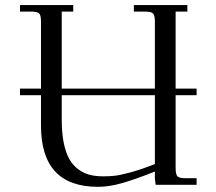

<svg xmlns="http://www.w3.org/2000/svg" viewBox="-20 -722 843 750"><path d="M58.1 -350.1V-376H140.1V-637.2Q140.1 -662.1 133.1 -669.4Q126 -676.8 101.1 -676.8H58.1V-702.1H266.1V-676.8H221.2V-376H585V-637.2Q585 -662.1 577.9 -669.4Q570.8 -676.8 545.9 -676.8H502.9V-702.1H711.9V-676.8H666V-376H748V-350.1H666V-65.9Q666 -41 673.1 -33.4Q680.2 -25.9 705.1 -25.9H748V0H587.9L585 -25.9V-51.8Q504.4 -20 454.8 -6.1Q405.3 7.8 362.8 7.8Q140.1 7.8 140.1 -231V-350.1ZM221.2 -252.9Q221.2 -201.7 229.2 -162.8Q237.3 -124 251.5 -99.6Q265.6 -75.2 286.6 -60.1Q307.6 -44.9 330.6 -39.1Q353.5 -33.2 382.8 -33.2Q407.7 -33.2 428.2 -35.4Q448.7 -37.6 490.2 -48.8Q531.7 -60.1 585 -81.1V-350.1H221.2Z"/></svg>

Font: Dihjauti
Style: Regular
Weight: 400
Designer: T. Christopher White
Version: Version 3.0.0